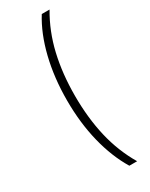

<svg xmlns="http://www.w3.org/2000/svg" viewBox="-240 -787 801 1026"><g transform="rotate(-30 160.5 -274.0)"><path d="M226 194Q171 103 141.5 -16Q112 -135 112 -274Q112 -413 141.5 -533.5Q171 -654 226 -742H274Q215 -642 188 -526Q161 -410 161 -274Q161 -138 188 -22Q215 94 274 194Z"/></g></svg>

Font: MOST Montserrat Light
Style: Regular
Weight: 300
Designer: Julieta Ulanovsky
Foundry: Julieta Ulanovsky
Version: Version 8.000;March 11, 2024;FontCreator 15.0.0.2926 64-bit